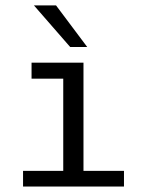

<svg xmlns="http://www.w3.org/2000/svg" viewBox="-20 -684 540 704"><path d="M95.7 -454.1H286.1V-57.6H434.6V0H64.5V-57.6H211.9V-395.5H95.7ZM185.5 -664.1 299.8 -511.7H237.3L104.5 -664.1Z"/></svg>

Font: BabelStone Mayan Numerals
Style: Regular
Weight: 400
Designer: Andrew West
Foundry: BabelStone
Version: Version 11.000 June 09, 2018